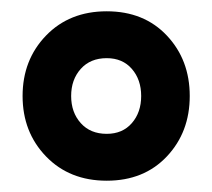

<svg xmlns="http://www.w3.org/2000/svg" viewBox="-20 -830 376 340"><path d="M20 -660Q20 -724 61.5 -767Q103 -810 169 -810Q235 -810 275.5 -767Q316 -724 316 -660Q316 -596 275.5 -553Q235 -510 169 -510Q103 -510 61.5 -553Q20 -596 20 -660ZM169 -593Q197 -593 213.5 -612Q230 -631 230 -660Q230 -689 213.5 -708Q197 -727 169 -727Q140 -727 123 -708Q106 -689 106 -660Q106 -631 123 -612Q140 -593 169 -593Z"/></svg>

Font: Minipax
Style: Bold
Weight: 700
Designer: Raphaël Ronot, Igor Stepanchenko (Cyrillic)
Foundry: steppetype
Version: Version 1.002